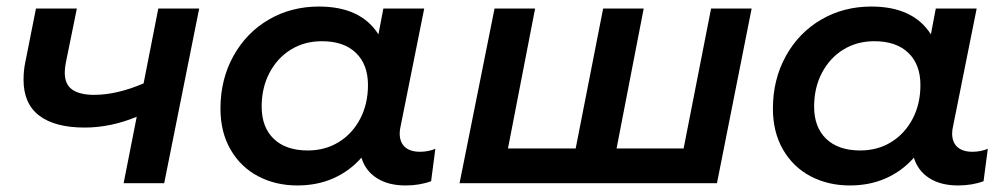

<svg xmlns="http://www.w3.org/2000/svg" viewBox="-20 -560 3083 587"><path d="M589 -534 482 0H358L398 -203Q318 -170 239 -170Q148 -170 100 -206.5Q52 -243 52 -316Q52 -344 57 -368L90 -534H215L181 -367Q178 -351 178 -338Q178 -302 201 -286Q224 -270 268 -270Q337 -270 419 -305L464 -534Z M1311 -105 1298 -6Q1263 7 1220 7Q1167 7 1132 -15.5Q1097 -38 1085 -78Q1049 -37 999.5 -15Q950 7 889 7Q823 7 769.5 -21Q716 -49 685 -102.5Q654 -156 654 -228Q654 -317 693.5 -388.5Q733 -460 801.5 -500Q870 -540 955 -540Q1083 -540 1137 -455L1152 -534H1277L1205 -175Q1202 -163 1202 -152Q1202 -125 1218 -110.5Q1234 -96 1264 -96Q1289 -96 1311 -105ZM1105 -300Q1105 -363 1068 -398.5Q1031 -434 964 -434Q911 -434 869.5 -408.5Q828 -383 804 -337.5Q780 -292 780 -234Q780 -171 817 -135.5Q854 -100 921 -100Q974 -100 1015.5 -125.5Q1057 -151 1081 -196.5Q1105 -242 1105 -300Z M2278 -534 2172 0H1385L1492 -534H1616L1533 -106H1740L1824 -534H1948L1865 -106H2070L2154 -534Z M3000 -105 2987 -6Q2952 7 2909 7Q2856 7 2821 -15.5Q2786 -38 2774 -78Q2738 -37 2688.5 -15Q2639 7 2578 7Q2512 7 2458.5 -21Q2405 -49 2374 -102.5Q2343 -156 2343 -228Q2343 -317 2382.5 -388.5Q2422 -460 2490.5 -500Q2559 -540 2644 -540Q2772 -540 2826 -455L2841 -534H2966L2894 -175Q2891 -163 2891 -152Q2891 -125 2907 -110.5Q2923 -96 2953 -96Q2978 -96 3000 -105ZM2794 -300Q2794 -363 2757 -398.5Q2720 -434 2653 -434Q2600 -434 2558.5 -408.5Q2517 -383 2493 -337.5Q2469 -292 2469 -234Q2469 -171 2506 -135.5Q2543 -100 2610 -100Q2663 -100 2704.5 -125.5Q2746 -151 2770 -196.5Q2794 -242 2794 -300Z"/></svg>

Font: Montserrat Alternates SemiBold
Style: Italic
Weight: 600
Italic angle: -11.3°
Designer: Julieta Ulanovsky
Foundry: Julieta Ulanovsky
Version: Version 7.200